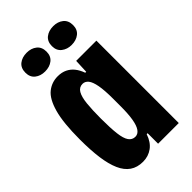

<svg xmlns="http://www.w3.org/2000/svg" viewBox="-223 -796 880 880"><g transform="rotate(-45 217.0 -355.5)"><path d="M157 10Q120 10 94.5 -7.5Q69 -25 53.5 -60Q38 -95 31 -146.5Q24 -198 24 -267Q24 -375 41 -435.5Q58 -496 88 -520Q118 -544 157 -544Q183 -544 202.5 -534.5Q222 -525 235.5 -508Q249 -491 258 -466H264L267 -534H398V0H264V-68H258Q245 -29 218.5 -9.5Q192 10 157 10ZM213 -96Q230 -96 241.5 -112Q253 -128 258.5 -160.5Q264 -193 264 -242V-292Q264 -346 258 -378.5Q252 -411 240.5 -425Q229 -439 213 -439Q191 -439 179.5 -419.5Q168 -400 164 -361.5Q160 -323 160 -267Q160 -206 164.5 -168Q169 -130 181 -113Q193 -96 213 -96ZM304 -600Q276 -600 256 -615.5Q236 -631 236 -660Q236 -690 255.5 -705.5Q275 -721 305 -721Q334 -721 353.5 -705.5Q373 -690 373 -660Q373 -631 353.5 -615.5Q334 -600 304 -600ZM132 -600Q103 -600 83.5 -615.5Q64 -631 64 -660Q64 -690 83.5 -705.5Q103 -721 133 -721Q162 -721 181.5 -705.5Q201 -690 201 -660Q201 -631 181.5 -615.5Q162 -600 132 -600Z"/></g></svg>

Font: Mona Sans Condensed
Style: Bold
Weight: 700
Width: 3
Designer: Deni Anggara
Foundry: GitHub
Version: Version 2.000